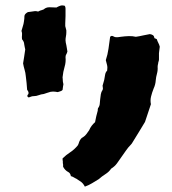

<svg xmlns="http://www.w3.org/2000/svg" viewBox="-20 -649 640 715"><path d="M231 -457Q230 -454 228.5 -450Q227 -446 225 -443Q225 -441 224.5 -439.5Q224 -438 224 -437Q226 -418 220.5 -400Q215 -382 213 -361Q213 -360 213.5 -356Q214 -352 214 -348Q214 -344 215.5 -339Q217 -334 215 -329Q214 -325 214 -321.5Q214 -318 213 -314Q209 -310 204.5 -309Q200 -308 195 -306Q185 -308 177 -308Q175 -308 172.5 -307.5Q170 -307 168 -307Q161 -305 155 -303Q149 -301 143 -299Q133 -298 124 -294.5Q115 -291 106 -291Q101 -291 96.5 -289.5Q92 -288 87 -286Q86 -286 84.5 -287.5Q83 -289 82 -290Q81 -291 83 -296Q85 -297 85 -298Q85 -299 86 -300Q87 -305 85 -308.5Q83 -312 81 -315Q80 -327 79 -340Q78 -353 76 -366Q75 -378 71.5 -389.5Q68 -401 66 -413Q68 -425 70 -438Q72 -451 74 -465Q73 -469 72 -474Q71 -479 70 -485Q70 -493 62 -503Q61 -511 62 -518.5Q63 -526 60 -534Q62 -542 65 -551Q68 -560 69 -568Q70 -573 70.5 -579Q71 -585 71 -590Q72 -595 76 -598.5Q80 -602 84 -604Q90 -605 95.5 -605.5Q101 -606 106 -607Q111 -608 114.5 -607.5Q118 -607 122 -606Q129 -610 136 -611.5Q143 -613 148 -618Q155 -622 163 -622Q171 -622 177 -621.5Q183 -621 190 -621Q197 -625 204 -627.5Q211 -630 220 -628Q224 -625 224 -616Q224 -603 224 -589.5Q224 -576 223 -562Q223 -559 223 -559Q222 -552 225 -544Q228 -536 227 -528Q227 -521 225.5 -513.5Q224 -506 224 -499Q224 -495 225 -490Q226 -485 227 -481Q228 -475 229 -469.5Q230 -464 231 -457ZM348 18Q335 26 322.5 33.5Q310 41 296 46Q293 40 288.5 34.5Q284 29 277 25Q273 23 269.5 20Q266 17 261 15Q257 13 253 10.5Q249 8 244 7Q242 -5 233 -9Q222 -15 215 -28V-36Q214 -39 214 -42Q214 -45 214 -48Q213 -52 213 -59Q226 -72 241.5 -82Q257 -92 270 -108Q271 -110 272.5 -113.5Q274 -117 275 -121Q277 -126 280.5 -131Q284 -136 289 -138Q297 -143 302 -150Q307 -157 312 -164Q319 -181 334 -194Q336 -205 338.5 -216Q341 -227 344 -237Q344 -244 345 -246Q351 -254 351.5 -262.5Q352 -271 353 -279Q354 -289 355.5 -298Q357 -307 362 -314Q364 -318 363 -322Q362 -326 362 -330Q363 -335 365 -340.5Q367 -346 368 -351Q370 -362 371.5 -371Q373 -380 379 -386Q381 -398 378.5 -407.5Q376 -417 374 -425Q381 -446 384 -467.5Q387 -489 390 -511Q390 -513 393.5 -514.5Q397 -516 399 -515Q401 -514 403.5 -513Q406 -512 408 -511Q413 -510 419 -510.5Q425 -511 430 -512Q445 -514 459 -514.5Q473 -515 486 -512Q500 -514 512.5 -517Q525 -520 538 -522Q545 -521 549.5 -518Q554 -515 555 -507Q558 -506 560 -505Q562 -504 564 -503Q566 -496 569.5 -489.5Q573 -483 575 -475Q574 -470 573.5 -463.5Q573 -457 572 -451V-428Q572 -424 570.5 -420Q569 -416 569 -413Q568 -409 567.5 -406Q567 -403 567 -400Q568 -387 564.5 -374.5Q561 -362 560 -350Q559 -334 552 -319Q546 -304 542.5 -289.5Q539 -275 542 -261L520 -195Q509 -176 497 -157Q485 -138 473 -118Q472 -116 470.5 -114Q469 -112 467 -110Q457 -100 448.5 -87.5Q440 -75 432 -64Q424 -52 415.5 -40.5Q407 -29 394 -21Q386 -9 372.5 -0.5Q359 8 348 18Z"/></svg>

Font: Darumadrop One
Style: Regular
Weight: 400
Version: Version 1.000